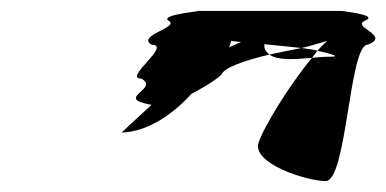

<svg xmlns="http://www.w3.org/2000/svg" viewBox="-20 -634 708 352"><path d="M203 -391C247 -392 294 -421 331 -462C348 -471 370 -483 386 -497C390 -510 428 -523 474 -534C469 -538 463 -544 465 -553C484 -551 512 -548 533 -546C554 -551 569 -556 580 -559C574 -554 568 -548 562 -541C588 -535 606 -530 585 -530C574 -530 562 -529 552 -528C511 -479 462 -399 454 -372C442 -334 543 -302 577 -302C616 -302 620 -552 654 -552C698 -569 623 -584 649 -596C679 -608 594 -614 611 -614H339C361 -614 271 -608 289 -596C311 -584 229 -569 258 -552C296 -552 205 -490 239 -490C271 -472 201 -457 243 -445C249 -444 253 -442 258 -442C226 -413 203 -391 203 -391ZM400 -547 404 -559C404 -559 408 -558 422 -557C416 -554 407 -551 400 -547ZM474 -534C492 -538 513 -542 533 -546C546 -544 555 -543 562 -541C559 -537 556 -533 552 -528C521 -525 488 -523 474 -534Z"/></svg>

Font: bitstorm
Style: ultextobl
Weight: 400
Version: Version 0.2